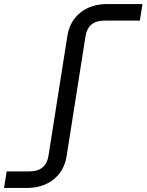

<svg xmlns="http://www.w3.org/2000/svg" viewBox="-67 -750 725 950"><path d="M-47 180 -34 98H79Q161 98 173 20L266 -570Q277 -644 330 -687Q383 -730 464 -730H638L625 -648H450Q368 -648 356 -570L263 20Q252 94 199 137Q146 180 65 180Z"/></svg>

Font: JetBrains Mono NL
Style: Italic
Weight: 400
Italic angle: -9°
Monospace: yes
Designer: Philipp Nurullin, Konstantin Bulenkov
Foundry: JetBrains
Version: Version 2.305; ttfautohint (v1.8.4.7-5d5b)